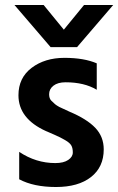

<svg xmlns="http://www.w3.org/2000/svg" viewBox="-20 -745 474 770"><path d="M289 -556H183L38 -725H155L236 -626L317 -725H434ZM396 -146Q396 -75 345 -35Q294 5 204.5 5Q115 5 57 -26V-136Q124 -91 202 -91Q235 -91 253.5 -103.5Q272 -116 272 -133.5Q272 -151 266 -161.5Q260 -172 243 -182Q221 -195 198.5 -204.5Q176 -214 174.5 -215Q173 -216 170 -217Q167 -218 165 -219Q54 -269 54 -363Q54 -433 107 -473Q160 -513 238.5 -513Q317 -513 368 -491V-385Q318 -415 243 -415Q212 -415 194.5 -401.5Q177 -388 177 -367Q177 -350 186 -341Q195 -332 201 -327Q207 -322 218 -316Q245 -303 259 -297Q328 -268 362 -232.5Q396 -197 396 -146Z"/></svg>

Font: Hind Colombo SemiBold
Style: Regular
Weight: 600
Designer: Jyotish Sonowal, Aditi Pimprikar
Foundry: Indian Type Foundry
Version: Version 1.000;PS 1.0;hotconv 1.0.86;makeotf.lib2.5.63406; tt